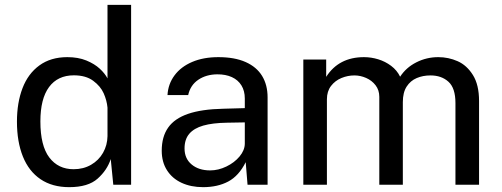

<svg xmlns="http://www.w3.org/2000/svg" viewBox="-20 -763 2072 793"><path d="M50 -260.8Q50 -338.8 73 -398.8Q95.9 -458.8 142.8 -492.9Q189.6 -527 257.9 -527Q302.8 -527 336.6 -513.2Q370.4 -499.3 391.9 -479.4Q413.4 -459.6 424 -439.2V-743H521.5V0H447.9L437.4 -106Q422.5 -60.3 383.2 -25.2Q343.9 10 265.8 10Q195.9 10 147.4 -22.8Q99 -55.6 74.5 -116.6Q50 -177.6 50 -260.8ZM424 -200.9V-318.4Q421.2 -348.4 408.2 -377.7Q395.2 -407 364.8 -429.4Q334.4 -451.9 285.1 -451.9Q218.4 -451.9 182.6 -403.5Q146.8 -355.2 146.8 -261.5Q146.8 -161.1 183.6 -112.6Q220.4 -64.1 284 -64.1Q324.4 -64.1 356.1 -82.4Q387.8 -100.7 405.6 -132Q423.4 -163.4 424 -200.9Z M648 -140.6Q648 -198.4 674.5 -236Q700.9 -273.6 756.9 -292.8Q812.8 -312 901.8 -313.9L991.1 -316.4V-355.9Q991.1 -387.7 977.2 -410.2Q963.3 -432.8 937.7 -444.5Q912.1 -456.2 877.2 -456Q831.9 -455.6 799.2 -433.7Q766.4 -411.7 757.2 -370.4H671.8Q674.4 -416.2 700.9 -451.8Q727.3 -487.4 773.8 -507.2Q820.2 -527 881.9 -527Q948.9 -527 994.4 -506.8Q1039.9 -486.6 1062.6 -449.3Q1085.2 -412.1 1085.2 -361V0H1002.4L994.8 -93.2Q966.6 -36.6 922.7 -13.3Q878.8 10 818.9 10Q768.6 10 729.8 -8Q691.1 -26 669.6 -60Q648 -93.9 648 -140.6ZM991.1 -170V-257.5L917 -256.2Q858.3 -255.3 819.8 -244.4Q781.3 -233.4 761.8 -210.5Q742.2 -187.6 742.2 -150Q742.2 -107.9 771.6 -83.6Q800.9 -59.2 848.1 -59.2Q881.6 -59.2 914.9 -75.2Q948.2 -91.2 969.6 -116.9Q990.9 -142.6 991.1 -170Z M1232.8 -517H1327.2V-445.6Q1379.2 -527 1483.4 -527Q1512.9 -527 1542.1 -518.1Q1571.3 -509.2 1595.5 -491Q1619.8 -472.7 1632.6 -446.2Q1657.2 -484.1 1699.5 -505.5Q1741.8 -527 1790.2 -527Q1832.2 -527 1870.2 -510.2Q1908.2 -493.4 1933.4 -452.9Q1958.6 -412.4 1958.6 -345.9V0H1861.1V-337.2Q1861.1 -399.4 1832.2 -425.4Q1803.4 -451.5 1758 -451.5Q1726.6 -451.5 1700.9 -440.5Q1675.2 -429.6 1659.5 -405.3Q1643.8 -381.1 1643.8 -341.2V0H1546.6V-362.9Q1546.6 -390.8 1531.2 -410.8Q1515.8 -430.8 1492.1 -441.1Q1468.4 -451.5 1443.8 -451.5Q1416.2 -451.5 1390.2 -440.8Q1364.2 -430.1 1347.2 -408Q1330.2 -385.8 1330.2 -352.9V0H1232.8Z"/></svg>

Font: Public Sans VF
Style: Regular
Weight: 400
Designer: Pablo Impallari, Rodrigo Fuenzalida (Modified by Dan O. Williams and USWDS)
Version: Version 1.003